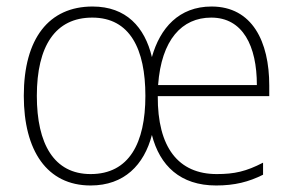

<svg xmlns="http://www.w3.org/2000/svg" viewBox="-20 -559 901 589"><path d="M629 -539C529 -539 471 -473 446 -384C424 -476 367 -539 264 -539C130 -539 53 -441 53 -265C53 -97 124 10 258 10C361 10 422 -53 446 -145C470 -51 533 10 643 10C700 10 743 -1 787 -23V-60C735 -33 699 -25 645 -25C527 -25 463 -107 464 -264H806V-297C806 -431 754 -539 629 -539ZM628 -505C725 -505 768 -418 768 -298H465C475 -437 538 -505 628 -505ZM263 -505C379 -505 426 -408 426 -265C426 -120 376 -25 258 -25C146 -25 93 -117 93 -265C93 -418 150 -505 263 -505Z"/></svg>

Font: Noto Sans Thai Looped SemiCondensed ExtraLight
Style: Regular
Weight: 200
Width: 4
Designer: Sasikarn Vongin, Ben Mitchell
Foundry: The Fontpad Ltd
Version: Version 1.001